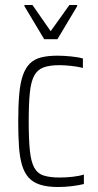

<svg xmlns="http://www.w3.org/2000/svg" viewBox="-20 -741 392 769"><path d="M213 8Q169 8 140 -1.5Q111 -11 94 -30.5Q77 -50 68 -80.5Q59 -111 56 -154.5Q53 -198 53 -254Q53 -317 57 -363Q61 -409 71.5 -439Q82 -469 99.5 -486.5Q117 -504 144.5 -511Q172 -518 210 -518Q235 -518 264.5 -515Q294 -512 312 -507V-469Q292 -474 266 -477Q240 -480 218 -480Q179 -480 154.5 -471Q130 -462 117 -438Q104 -414 99.5 -369.5Q95 -325 95 -256Q95 -184 99.5 -139Q104 -94 117 -70Q130 -46 155 -38Q180 -30 219 -30Q244 -30 271 -33Q298 -36 316 -42V-4Q297 1 268.5 4.5Q240 8 213 8ZM157 -584 78 -716V-721H110L183 -616L258 -721H289V-716L210 -584Z"/></svg>

Font: Saira Condensed ExtraLight
Style: Regular
Weight: 250
Width: 3
Designer: Hector Gatti with collaboration of the Omnibus-Type team
Foundry: Omnibus-Type
Version: Version 1.101